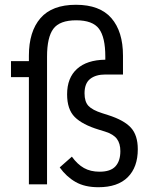

<svg xmlns="http://www.w3.org/2000/svg" viewBox="-20 -772 619 804"><path d="M557 -147Q557 -72 515 -30Q473 12 392 12Q335 12 296.5 -10Q258 -32 230 -71L281 -116Q304 -84 331.5 -68.5Q359 -53 397 -53Q443 -53 463.5 -75.5Q484 -98 484 -139Q484 -171 469.5 -190.5Q455 -210 420 -221L394 -229Q325 -250 293 -282Q261 -314 261 -377Q261 -446 302.5 -483.5Q344 -521 421 -522V-535Q421 -616 394.5 -651.5Q368 -687 299 -687Q230 -687 203.5 -651.5Q177 -616 177 -535V0H101V-449H26V-516H101V-539Q101 -640 149.5 -696Q198 -752 298 -752Q398 -752 446.5 -696Q495 -640 495 -539V-460H421Q381 -460 357.5 -441.5Q334 -423 334 -381Q334 -346 350.5 -328.5Q367 -311 408 -298L433 -290Q499 -269 528 -237.5Q557 -206 557 -147Z"/></svg>

Font: IBM Plex Sans Condensed
Style: Regular
Weight: 400
Width: 3
Designer: Mike Abbink, Paul van der Laan, Pieter van Rosmalen
Foundry: Bold Monday
Version: Version 1.1